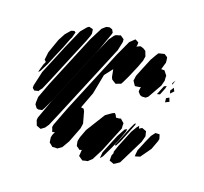

<svg xmlns="http://www.w3.org/2000/svg" viewBox="-99 -637 820 771"><g transform="rotate(20 311.0 -251.0)"><path d="M237 -427 130 -169 111 -128 104 -116 89 -113 81 -115 71 -128 70 -136 71 -160 94 -222 188 -449 216 -504 226 -513 232 -518 245 -521 257 -517 264 -505 262 -497ZM274 -100 249 -35 231 -4 214 8H202L193 9L186 3L177 -4L176 -10L174 -25L176 -35L182 -50H181L172 -47L169 -56L165 -66L167 -77L199 -161L310 -429L339 -492L359 -511L367 -507L374 -503V-492L372 -485L388 -492L401 -488L412 -481L420 -460L417 -441L405 -409L384 -360L371 -333L366 -324L355 -320L345 -316L335 -322L326 -328L322 -337L316 -368L289 -333L273 -249L247 -180L259 -178L264 -168L277 -121ZM307 -446 173 -124 150 -70 139 -54 124 -43 118 -45 105 -50 102 -58 97 -71 98 -82 126 -159 228 -405 258 -474 273 -495 279 -500 293 -504 298 -506 307 -500 314 -495 315 -484ZM520 -372 486 -312 477 -305 462 -304 453 -307 443 -318V-327L445 -339L442 -337L429 -335L421 -334L416 -341L408 -353L409 -358L411 -374L425 -409L444 -455L459 -481L465 -490L489 -496L503 -487L505 -476L506 -465L497 -434H500H511L518 -425L525 -416V-408L526 -395ZM176 -439 91 -235 75 -198 67 -188 62 -179 64 -183 47 -179 38 -187V-198L52 -260L105 -388L139 -465L160 -490L167 -495L176 -493L184 -491L186 -480L187 -472L184 -461ZM98 -384 75 -330 61 -296 44 -262 37 -254 38 -262 46 -290 52 -303 50 -304 44 -310 45 -318 48 -343 69 -403 85 -433 104 -455 117 -459 123 -455 122 -450 117 -431 114 -425 113 -423ZM562 -403 567 -410 564 -402 560 -390 558 -396ZM560 -365 570 -381 577 -368 564 -354ZM515 -334 531 -373 541 -378 539 -367 527 -337ZM567 -338 571 -327 573 -322 557 -314 555 -331ZM421 -134 386 -48 362 -1 346 14 336 16 325 19 316 13 306 6 307 1 308 -17 309 -20H308L299 -17L293 -22L284 -28L282 -37L280 -48L284 -66L297 -101L348 -183L372 -200L382 -205L388 -199L393 -189L405 -190L413 -192L421 -185L429 -178V-167L430 -156ZM465 -161 451 -126 442 -104 431 -83 426 -84 433 -101 461 -170 470 -189 475 -195 476 -189ZM523 -133 470 -26 454 -15 447 -11 437 -15 428 -18V-24V-40L433 -53L431 -55L433 -63L441 -86L470 -157L485 -182L492 -190L493 -185L495 -179L506 -186L517 -182L525 -179L527 -170L530 -159ZM570 -120 538 -75 522 -70 517 -69V-75L519 -95L538 -141L550 -168L563 -185L580 -186L582 -181L586 -168L584 -158ZM434 -106 418 -69 397 -25 388 -14V-19L390 -40L423 -121L442 -156L451 -161L450 -150Z"/></g></svg>

Font: Rubik Marker Hatch
Style: Regular
Weight: 400
Designer: Hubert and Fischer, NaN
Foundry: Hubert & Fischer, NaN
Version: Version 2.200